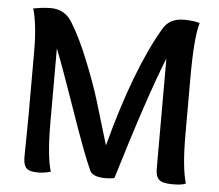

<svg xmlns="http://www.w3.org/2000/svg" viewBox="-49 -722 891 780"><g transform="rotate(5 396.0 -332.0)"><path d="M716.8 -436V-203.1Q716.8 -67.9 735.8 -4.9Q722.2 2.9 682.1 2.9Q641.1 2.9 627 -10Q612.8 -22.9 612.8 -54.2V-503.9Q546.9 -339.8 444.8 -2Q429.2 2 408.2 2Q356 2 344.2 -23.9Q314 -89.8 254.9 -260.5Q195.8 -431.2 166 -505.9V-203.1Q166 -67.9 185.1 -4.9Q158.2 2.9 132.8 2.9Q98.1 2.9 85.7 -10Q73.2 -22.9 73.2 -54.2Q73.2 -69.8 74.2 -132.8Q75.2 -195.8 75.2 -231V-482.9Q75.2 -595.2 56.2 -659.2Q96.2 -667 127 -667Q184.1 -667 213.9 -619.1Q252 -558.1 288.6 -466.6Q325.2 -375 344.5 -312Q363.8 -249 398.9 -130.9Q482.9 -446.8 585 -621.1Q610.8 -667 669.9 -667Q709 -667 734.9 -659.2Q716.8 -599.1 716.8 -436Z"/></g></svg>

Font: Sukar
Style: Bold
Weight: 700
Designer: Dario Muhafara - Ghiath Alsory
Foundry: Dario Muhafara - Ghiath Alsory
Version: Version 1.00 March 27, 2016, initial release